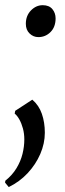

<svg xmlns="http://www.w3.org/2000/svg" viewBox="-41 -504 256 758"><path d="M-6.5 234.5 -21 217 -20 209.5Q7.5 187.5 24 160.2Q40.5 133 47.8 103.8Q55 74.5 55 46.5Q55 23.5 49.5 3.2Q44 -17 35.5 -32.2Q27 -47.5 17 -55.5L19 -66.5L86.5 -110.5Q112.5 -88.5 124.2 -54.8Q136 -21 136 20Q136 62.5 118 104Q100 145.5 68 179.8Q36 214 -6.5 234.5ZM61 -410Q61 -442 81.2 -462.8Q101.5 -483.5 127.5 -483.5Q153 -483.5 165.8 -468Q178.5 -452.5 178.5 -431.5Q178.5 -397.5 158.5 -377.5Q138.5 -357.5 110.5 -357.5Q90.5 -357.5 75.8 -371.8Q61 -386 61 -410Z"/></svg>

Font: Merriweather 120pt Medium
Style: Italic
Weight: 500
Italic angle: -7.8°
Version: Version 2.101